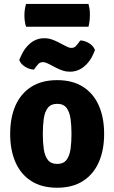

<svg xmlns="http://www.w3.org/2000/svg" viewBox="-20 -908 562 944"><path d="M492 -249.5Q492 -169.5 465.5 -110Q439 -50.5 387.8 -17.8Q336.5 15 261 15Q185 15 133.5 -18Q82 -51 56 -110.5Q30 -170 30 -249.5Q30 -330 56.2 -389.2Q82.5 -448.5 134 -481.2Q185.5 -514 261 -514Q337 -514 388.5 -481Q440 -448 466 -388.8Q492 -329.5 492 -249.5ZM190.5 -249.5Q190.5 -208.5 195.2 -175Q200 -141.5 215.2 -121.8Q230.5 -102 261 -102Q292 -102 307 -121.8Q322 -141.5 326.8 -175Q331.5 -208.5 331.5 -249.5Q331.5 -291 326.8 -324.5Q322 -358 307 -377.8Q292 -397.5 261 -397.5Q230.5 -397.5 215.2 -377.8Q200 -358 195.2 -324.5Q190.5 -291 190.5 -249.5ZM220 -593.5Q216.5 -595 208 -598.8Q199.5 -602.5 191 -602.5Q177 -602.5 168.2 -593Q159.5 -583.5 156 -578.5L147.5 -566Q126.5 -566 104.5 -579.2Q82.5 -592.5 74.5 -613L83 -632Q99.5 -671 129.2 -695.5Q159 -720 197.5 -720Q218.5 -720 235.5 -713.8Q252.5 -707.5 262.5 -702.5L302 -682Q305.5 -680 314 -676.2Q322.5 -672.5 331 -672.5Q345 -672.5 353.8 -682.2Q362.5 -692 366 -697L374.5 -709Q395.5 -709 417.2 -696Q439 -683 447 -662L439 -643Q422.5 -604 392.2 -579.8Q362 -555.5 324 -555.5Q305 -555.5 288.8 -561Q272.5 -566.5 259.5 -573ZM108 -776.5Q100 -803 100 -832.5Q100 -860.5 108 -888.5H415Q419 -873 420.5 -862Q422 -851 422 -834Q422 -804.5 415 -776.5Z"/></svg>

Font: Signika
Style: Bold
Weight: 700
Designer: Anna Giedry
Foundry: Anna Giedry
Version: Version 2.001